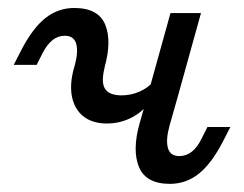

<svg xmlns="http://www.w3.org/2000/svg" viewBox="-20 -446 608 479"><path d="M165.2 -278.6 166.2 -281.5Q175.8 -316.8 170.1 -336.8Q164.3 -356.8 141.7 -356.8Q124.8 -356.8 111.1 -346Q97.5 -335.2 86.3 -313.6L71.5 -284.2H14.3L32.4 -319.6Q61.2 -375.6 93.2 -400.9Q125.1 -426.1 165.1 -426.1Q225.3 -426.1 242.5 -384.5Q259.6 -342.9 240.2 -275.7L242.2 -282.2Q231.3 -241.8 241.7 -225Q252.1 -208.1 283.2 -208.1Q306.3 -208.1 327.5 -217.2Q348.7 -226.3 361.4 -241.5L350.8 -187.4Q331.3 -163.4 304.3 -150.7Q277.3 -137.9 246.5 -137.9Q211.2 -137.9 188.7 -155.2Q166.2 -172.6 159.6 -204.5Q153.1 -236.4 165.2 -278.6ZM405.3 -413.4H481.4L424 -206.7H347.9ZM427.3 -56.6Q444.3 -56.6 458.3 -67.4Q472.3 -78.2 482.7 -99.8L497.5 -129.2H554.7L536.6 -93.8Q507.8 -37.8 475.8 -12.5Q443.9 12.7 404 12.7Q344.5 12.7 326.9 -28.9Q309.4 -70.5 328.1 -137.7L347.9 -206.7H424L402.8 -131.9Q393.2 -96.6 399 -76.6Q404.7 -56.6 427.3 -56.6Z"/></svg>

Font: Playfair Micro SmCond SmLight
Style: Italic
Weight: 360
Width: 4
Italic angle: -15.6°
Designer: Claus Eggers Sørensen
Foundry: Claus Eggers Sørensen
Version: Version 2.203;Glyphs 3.3 (3326)